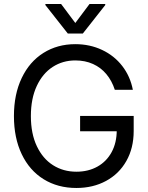

<svg xmlns="http://www.w3.org/2000/svg" viewBox="-20 -940 749 970"><path d="M360.5 -634.7Q297 -634.7 246.2 -601.9Q195.4 -569.1 165.7 -505.5Q136 -442 136 -353.6Q136 -264.8 166.1 -201.5Q196.1 -138.1 248.1 -105.3Q300.1 -72.5 366 -72.5Q426.1 -72.5 472.4 -98.4Q518.6 -124.3 544.2 -171.8Q569.8 -219.3 569.8 -282.5L596 -276.9H384.7V-354.3H655.4V-278.3Q655.4 -192 618.4 -126.7Q581.5 -61.5 515.7 -25.9Q449.9 9.7 366 9.7Q272.1 9.7 200.6 -34.5Q129.1 -78.7 89.8 -160.9Q50.4 -243.1 50.4 -353.6Q50.4 -463.7 89.8 -546.1Q129.1 -628.5 199.6 -672.7Q270 -716.9 360.5 -716.9Q434 -716.9 495.7 -687.8Q557.3 -658.8 597.7 -606.5Q638.1 -554.2 651.2 -486.2H560.1Q545.2 -532.1 517.4 -565.4Q489.6 -598.8 449.9 -616.7Q410.2 -634.7 360.5 -634.7ZM360.5 -823.9 432.3 -919.9H511.7V-914.4L398.5 -770.7H322.5L209.3 -914.4V-919.9H288.7Z"/></svg>

Font: Pretendard Variable
Style: Regular
Weight: 400
Designer: Base glyphs from Inter by Rasmus Andersson; Hangul glyphs from Noto Sans CJK(Source Han Sans) by Jang Soo-young and Kang
Foundry: Kil Hyung-jin
Version: Version 1.100;FEAKit 1.0